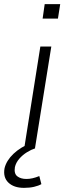

<svg xmlns="http://www.w3.org/2000/svg" viewBox="-43 -717 341 928"><path d="M74 0 152 -492H205L126 0ZM163 -627 173 -697H248L237 -627ZM73 191Q24 191 -2.5 165.5Q-29 140 -21 96Q-12 59 22 26.5Q56 -6 111 -28L127 0Q108 6 87 19Q66 32 50 50.5Q34 69 29 91Q24 122 40.5 135Q57 148 85 148Q99 148 114.5 144.5Q130 141 147 134L157 173Q143 181 121.5 186Q100 191 73 191Z"/></svg>

Font: Nunito Sans 7pt SemiExpanded ExtraLight
Style: Italic
Weight: 250
Width: 6
Italic angle: -9°
Designer: Vernon Adams
Foundry: Vernon Adams
Version: Version 3.101;gftools[0.9.27]